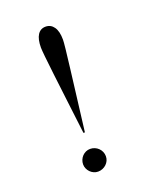

<svg xmlns="http://www.w3.org/2000/svg" viewBox="-129 -758 716 851"><g transform="rotate(-20 229.0 -333.0)"><path d="M240.2 -594.2Q240.2 -633.8 225.8 -654.3Q211.4 -674.8 187 -674.8Q162.6 -674.8 149.4 -654.3Q136.2 -633.8 136.2 -594.2Q136.2 -584 139.6 -550.3Q143.1 -516.6 149.4 -462.6Q155.8 -408.7 164.6 -335.9Q173.3 -263.2 184.1 -174.8H190.9Q201.7 -263.2 210.7 -335.9Q219.7 -408.7 226.3 -462.6Q232.9 -516.6 236.6 -550.3Q240.2 -584 240.2 -594.2ZM242.2 -43.9Q242.2 -55.2 237.8 -65.2Q233.4 -75.2 225.8 -82.5Q218.3 -89.8 208.3 -94Q198.2 -98.1 187 -98.1Q176.3 -98.1 166.7 -93.8Q157.2 -89.4 150.1 -82Q143.1 -74.7 138.9 -64.7Q134.8 -54.7 134.8 -43.9Q134.8 -33.7 138.9 -24.2Q143.1 -14.6 150.1 -7.3Q157.2 0 166.7 4.4Q176.3 8.8 187 8.8Q198.2 8.8 208.3 4.6Q218.3 0.5 225.8 -6.6Q233.4 -13.7 237.8 -23.2Q242.2 -32.7 242.2 -43.9Z"/></g></svg>

Font: Galatia SIL
Style: Regular
Weight: 400
Designer: Development by SIL's NRSI team
Version: Version 2.1